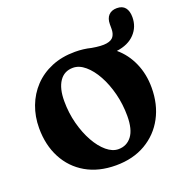

<svg xmlns="http://www.w3.org/2000/svg" viewBox="-156 -1018 1115 1174"><g transform="rotate(-20 402.0 -431.0)"><path d="M400 -719Q455 -719 504.5 -706.5Q566.5 -695.5 600 -701Q633.5 -706.5 646.2 -725.8Q659 -745 659 -774V-804Q659 -841.5 678.2 -862Q697.5 -882.5 732 -882.5Q768 -882.5 785.8 -860.5Q803.5 -838.5 803.5 -798.5Q803.5 -735 761.5 -690.8Q719.5 -646.5 643.5 -636.5Q702 -587.5 734.2 -514.5Q766.5 -441.5 766.5 -353.5Q766.5 -244.5 721.5 -160.5Q676.5 -76.5 594.2 -28.5Q512 19.5 400.5 19.5Q288 19.5 206 -28Q124 -75.5 79.5 -160Q35 -244.5 35 -355Q35 -430.5 60 -496.5Q85 -562.5 132.2 -612.5Q179.5 -662.5 247.2 -690.8Q315 -719 400 -719ZM567.5 -241.5Q567.5 -317 549.8 -387Q532 -457 501.8 -512Q471.5 -567 433.5 -599.2Q395.5 -631.5 355 -631.5Q298 -631.5 267 -585.8Q236 -540 236 -458Q236 -380.5 254.5 -310.5Q273 -240.5 303.5 -186Q334 -131.5 371.8 -100Q409.5 -68.5 448 -68.5Q502.5 -68.5 535 -111.2Q567.5 -154 567.5 -241.5Z"/></g></svg>

Font: Fraunces 9pt SuperSoft
Style: Bold
Weight: 700
Version: Version 1.000;[b76b70a41]